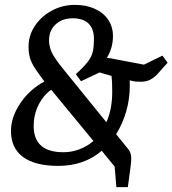

<svg xmlns="http://www.w3.org/2000/svg" viewBox="-20 -669 707 787"><path d="M457 98 450 14 397 -51Q361 -20 316 -4.5Q271 11 219 11Q124 11 74.5 -25.5Q25 -62 25 -132Q25 -189 63 -245.5Q101 -302 162 -335Q137 -368 122.5 -390.5Q108 -413 102.5 -433Q97 -453 97 -477Q97 -524 123 -563Q149 -602 192.5 -625.5Q236 -649 287 -649Q333 -649 368.5 -633Q404 -617 423.5 -588Q443 -559 443 -521Q443 -472 418 -432Q426 -431 436.5 -429.5Q447 -428 454 -426L570 -404L646 -441L667 -412L625 -365Q611 -350 595 -342Q579 -334 559 -334Q548 -334 538.5 -334.5Q529 -335 514.5 -339Q500 -343 473 -350L510 -369Q511 -360 511.5 -349.5Q512 -339 512 -318Q512 -264 497.5 -213Q483 -162 456 -119L499 -66Q510 -54 514 -43.5Q518 -33 518 -19Q518 -13 517 -1.5Q516 10 514 24L504 98ZM240 -45Q274 -45 305.5 -57Q337 -69 363 -91L190 -301Q157 -278 137.5 -238Q118 -198 118 -153Q118 -99 148.5 -72Q179 -45 240 -45ZM416 -168Q428 -194 434 -225.5Q440 -257 440 -293Q440 -308 439.5 -325Q439 -342 437 -358L388 -372L312 -336L291 -365Q324 -395 340 -416Q356 -437 360.5 -458Q365 -479 365 -510Q365 -551 343 -572.5Q321 -594 278 -594Q235 -594 208 -569Q181 -544 181 -503Q181 -487 186 -470.5Q191 -454 203 -435Q215 -416 236 -390Z"/></svg>

Font: Faustina Light Medium
Style: Italic
Weight: 500
Italic angle: -8°
Version: Version 1.200